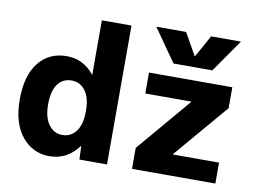

<svg xmlns="http://www.w3.org/2000/svg" viewBox="-81 -889 1370 1021"><g transform="rotate(10 603.5 -378.5)"><path d="M914 -648 980 -767H1141L1018 -590H808L684 -767H845L912 -648ZM889 -113H1138V0H688V-113L936 -405V-407H688V-520H1138V-407L889 -115ZM553 -750V0H404L401 -72H399Q338 10 243 10Q152 10 94 -61.5Q36 -133 36 -260Q36 -390 92 -460Q148 -530 243 -530Q333 -530 391 -457H393V-750ZM189 -260Q189 -190 217.5 -151.5Q246 -113 291 -113Q337 -113 365 -150Q393 -187 393 -255V-265Q393 -332 365 -369.5Q337 -407 291 -407Q243 -407 216 -370Q189 -333 189 -260Z"/></g></svg>

Font: Mplus 1p ExtraBold
Style: Regular
Weight: 800
Version: Version 1.061